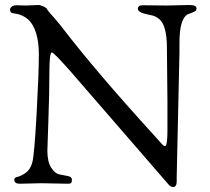

<svg xmlns="http://www.w3.org/2000/svg" viewBox="-20 -729 838 766"><path d="M144 2 251 4C257 4 261.2 3 263.5 1C265.8 -1 267 -5.5 267 -12.5C267 -19.5 261.8 -24.2 251.5 -26.5C241.2 -28.8 230 -31 218 -33C206 -35 194.8 -43.8 184.5 -59.5C174.2 -75.2 169 -98 169 -128C169 -134.7 170.3 -174.5 173 -247.5C175.7 -320.5 177 -384.2 177 -438.5C177 -492.8 180.3 -520 187 -520C191.7 -520 215.5 -495.8 258.5 -447.5L655 10C659.7 14.7 665 17 671 17C680.3 17 685 9.3 685 -6V-26L696 -521V-559C696 -622.3 707 -660 729 -672C743 -676.7 752.7 -680.7 758 -684C762 -686.7 764 -690.3 764 -695C764 -699.7 761.8 -703.2 757.5 -705.5C753.2 -707.8 745.3 -709 734 -709L644 -707L549 -708C536.3 -708 530 -703.2 530 -693.5C530 -683.8 543.7 -676.3 571 -671C581 -669 588.7 -667.2 594 -665.5C599.3 -663.8 606 -660 614 -654C635.3 -637.3 646 -598.3 646 -537V-530L648 -325V-208C648 -166.7 644.7 -146 638 -146C635.3 -146 631.7 -148.3 627 -153C624.3 -155.7 621.8 -158.5 619.5 -161.5C617.2 -164.5 613.2 -169 607.5 -175C601.8 -181 597 -186.3 593 -191C441 -357.7 319.7 -500 229 -618C221 -628.7 212 -639.7 202 -651L178 -678.5C172 -685.5 168.3 -690.5 167 -693.5C165.7 -696.5 161 -699.8 153 -703.5C145 -707.2 138 -709 132 -709L83 -707L45 -708C37.7 -708 31.7 -706.2 27 -702.5C22.3 -698.8 20 -695 20 -691C20 -681.7 24.3 -676.7 33 -676C69 -672 95 -655.8 111 -627.5C127 -599.2 135 -560.3 135 -511C135 -461.7 132 -382.7 126 -274C120 -165.3 114.3 -101.2 109 -81.5C103.7 -61.8 94.7 -47.7 82 -39C69.3 -30.3 58.7 -25.2 50 -23.5C41.3 -21.8 37 -18 37 -12C37 -1.3 44.3 4 59 4Z"/></svg>

Font: Sorts Mill Goudy
Style: Regular
Weight: 400
Version: Version 003.101